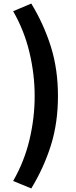

<svg xmlns="http://www.w3.org/2000/svg" viewBox="-20 -857 429 1080"><path d="M156 203 54 161Q117 51 146 -71.5Q175 -194 175 -317Q175 -438 146 -561Q117 -684 54 -794L156 -837Q227 -720 266.5 -593.5Q306 -467 306 -317Q306 -166 266.5 -40Q227 86 156 203Z"/></svg>

Font: Noto Sans KR ExtraBold
Style: Regular
Weight: 800
Designer: Ryoko NISHIZUKA  (kana, bopomofo & ideographs); Paul D. Hunt (Latin, Greek & Cyrillic); Sandoll Communications , Soo-you
Foundry: Adobe
Version: Version 2.004-H2;hotconv 1.0.118;makeotfexe 2.5.65603